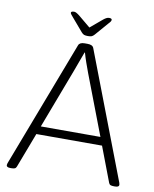

<svg xmlns="http://www.w3.org/2000/svg" viewBox="-93 -924 799 996"><g transform="rotate(10 306.5 -426.0)"><path d="M31 2Q10 2 10 -10Q10 -13 12 -20L266 -686Q272 -702 298 -702H313Q340 -702 346 -686L601 -20Q603 -13 603 -10Q603 2 582 2H576Q565 2 558.5 -0.5Q552 -3 549 -11L479 -195H133L63 -11Q60 -3 53.5 -0.5Q47 2 36 2ZM268 -552 149 -238H463L343 -552Q333 -579 324 -604.5Q315 -630 308 -655H306Q296 -630 287.5 -605Q279 -580 268 -552ZM400 -854Q415 -854 415 -846Q415 -841 411 -835.5Q407 -830 401 -824L342 -756Q334 -747 327 -744.5Q320 -742 308 -742Q295 -742 288 -744.5Q281 -747 274 -755L215 -824Q210 -830 205 -836Q200 -842 200 -846Q200 -854 217 -854Q226 -854 244 -840L308 -787L371 -840Q388 -854 400 -854Z"/></g></svg>

Font: Asap ExtraLight
Style: Regular
Weight: 200
Designer: Pablo Cosgaya
Foundry: Omnibus-Type
Version: Version 3.001; ttfautohint (v1.8.4.7-5d5b)